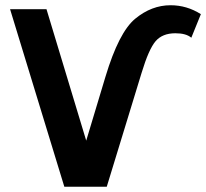

<svg xmlns="http://www.w3.org/2000/svg" viewBox="-20 -711 790 736"><path d="M389.2 4.9H226.6L18.6 -675.8H158.2L310.5 -171.9L384.3 -417Q435.5 -587.4 498.3 -639.2Q561 -690.9 633.8 -690.9Q696.3 -690.9 750 -656.7L713.4 -566.4Q693.4 -583.5 652.3 -583.5Q602.5 -583.5 576.4 -553Q550.3 -522.5 522.9 -432.1Z"/></svg>

Font: Cadman
Style: Bold
Weight: 700
Designer: Paul James MIller
Foundry: High-Logic / Made with FontCreator
Version: Version 2.114;March 28, 2021;FontCreator 13.0.0.2683 64-bit